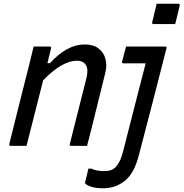

<svg xmlns="http://www.w3.org/2000/svg" viewBox="-20 -781 983 1028"><path d="M819 -761H934Q945 -761 942 -750L918 -652H803Q792 -652 795 -663ZM122 0H38Q26 0 30 -11Q56 -116 82.5 -221.5Q109 -327 136 -433Q144 -465 150 -490.5Q156 -516 160 -532H245Q256 -532 253 -521Q243 -482 234 -443H248Q292 -492 338.5 -517.5Q385 -543 434 -543Q480 -543 508 -521.5Q536 -500 545 -464.5Q554 -429 543 -388L471 -97Q465 -74 459 -50Q453 -26 446 0H362Q350 0 354 -11Q398 -188 443 -364Q454 -407 440.5 -431.5Q427 -456 391 -456Q354 -456 308.5 -430.5Q263 -405 211 -351Q166 -175 122 0ZM863 -532Q875 -532 871 -521Q837 -389 800 -244Q763 -99 725 44Q700 146 649.5 186.5Q599 227 532 227Q498 227 474.5 220.5Q451 214 440 205Q434 201 436 193Q441 175 445 158Q449 141 453 122H469Q485 129 500.5 132Q516 135 538 135Q558 135 572.5 130.5Q587 126 600 113Q611 101 621 81.5Q631 62 641 22Q659 -48 679 -127Q699 -206 720 -287Q741 -368 760 -442H642Q630 -442 634 -453Q639 -472 644.5 -492.5Q650 -513 655 -532Z"/></svg>

Font: Recursive Sn Lnr St
Style: Italic
Weight: 400
Italic angle: -15°
Version: Version 1.079;hotconv 1.0.112;makeotfexe 2.5.65598; ttfautoh